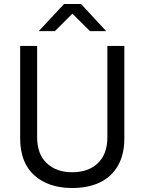

<svg xmlns="http://www.w3.org/2000/svg" viewBox="-20 -930 725 962"><path d="M342 12Q223 12 152 -51.5Q81 -115 81 -237V-700H166V-243Q166 -158 214 -112.5Q262 -67 342 -67Q423 -67 470.5 -112.5Q518 -158 518 -243V-700H603V-237Q603 -156 571 -100Q539 -44 480.5 -16Q422 12 342 12ZM174 -774 301 -910H386L512 -774H431L319 -885H366L255 -774Z"/></svg>

Font: SUSE
Style: Regular
Weight: 400
Designer: Rene Bieder
Foundry: SUSE
Version: Version 1.000